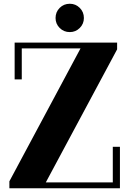

<svg xmlns="http://www.w3.org/2000/svg" viewBox="-20 -942 689 1023"><path d="M276 -846Q276 -878 298 -900Q320 -922 352 -922Q383 -922 405 -900Q427 -878 427 -846Q427 -815 405 -793Q383 -771 352 -771Q320 -771 298 -793Q276 -815 276 -846ZM604 -679 224 30H581V-160H619V61H30V24L409 -684H96V-519H58V-715H604Z"/></svg>

Font: Cafe24 ClassicType
Style: Regular
Weight: 400
Designer: Cafe24 thkim, hmlim, mnelim & 4IR
Foundry: Cafe24
Version: Version 1.000